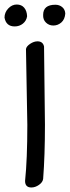

<svg xmlns="http://www.w3.org/2000/svg" viewBox="-35 -829 309 850"><path d="M85 -757Q84 -781 72 -795Q60 -809 39 -809Q18 -809 1.5 -791.5Q-15 -774 -15 -751Q-8 -712 30 -712Q51 -712 66.5 -724.5Q82 -737 85 -757ZM156 -763Q155 -742 168.5 -729Q182 -716 201 -716Q221 -716 236.5 -729.5Q252 -743 254 -769Q253 -787 240.5 -797.5Q228 -808 210 -808Q156 -808 156 -763ZM131 -646Q115 -646 98.5 -635Q82 -624 80 -612L86 -276Q86 -124 76 -28Q76 1 104 1Q121 1 137.5 -10.5Q154 -22 156 -37Q164 -141 164 -276L160 -623Q155 -646 131 -646Z"/></svg>

Font: Patrick Hand SC
Style: Regular
Weight: 400
Designer: Patrick Wagesreiter
Foundry: Patrick Wagesreiter
Version: Version 2.001; ttfautohint (v1.8.2)